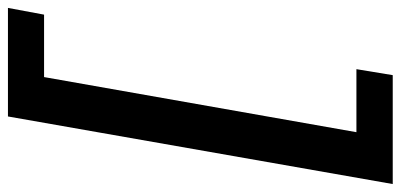

<svg xmlns="http://www.w3.org/2000/svg" viewBox="-351 -537 1018 488"><g transform="rotate(90 158.0 -293.0)"><path d="M210 195.8H-65.9L-48.8 104H109.9L250 -689.9H89.8L105 -782.2H381.8Z"/></g></svg>

Font: Creato Display
Style: Bold Italic
Weight: 700
Italic angle: -10°
Version: Version 1.000